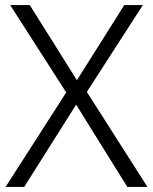

<svg xmlns="http://www.w3.org/2000/svg" viewBox="-20 -734 600 754"><path d="M559 0H480L279 -323L75 0H2L240 -371L20 -714H97L282 -419L468 -714H541L321 -373Z"/></svg>

Font: Noto Sans Syriac Eastern Light
Style: Regular
Weight: 300
Designer: Patrick Giasson and the Monotype Design Team
Foundry: Monotype Imaging Inc.
Version: Version 3.001